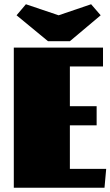

<svg xmlns="http://www.w3.org/2000/svg" viewBox="-20 -884 520 904"><path d="M45 0ZM465 -660V-571H309V-384H435V-294H309V-89H480L472 0H45V-660ZM409 -864 454 -812 309 -690H206L58 -812L102 -864L256 -812Z"/></svg>

Font: Sansita Black
Style: Regular
Weight: 900
Designer: Pablo Cosgaya
Foundry: Omnibus-Type
Version: Version 1.006; ttfautohint (v1.5)